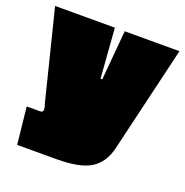

<svg xmlns="http://www.w3.org/2000/svg" viewBox="-122 -583 796 824"><g transform="rotate(20 276.0 -171.0)"><path d="M560 -479 445 7Q428 76 378 106.5Q328 137 222 137H43L25 -32H87Q100 -32 100 -46Q100 -53 93 -74L-8 -479H265L282 -252H290L310 -479Z"/></g></svg>

Font: Passion One Black
Style: Regular
Weight: 900
Designer: Alejandro Lo Celso
Foundry: Fontstage
Version: Version 1.002